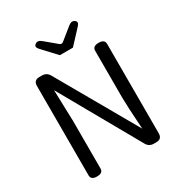

<svg xmlns="http://www.w3.org/2000/svg" viewBox="-213 -1080 1147 1225"><g transform="rotate(-30 361.0 -467.5)"><path d="M100 -33V-692Q100 -734 142 -734H160Q196 -734 213 -703L546 -120Q534 -298 534 -352V-701Q534 -734 578 -734Q622 -734 622 -701V-42Q622 0 580 0H563Q527 0 510 -31L181 -614Q188 -411 188 -385V-33Q188 0 144 0Q100 0 100 -33ZM325 -789 230 -891Q208 -915 228 -929Q248 -944 273 -923L357 -853Q371 -841 385 -853L473 -924Q498 -944 518 -929Q538 -915 516 -891L421 -789Z"/></g></svg>

Font: Swei Gothic CJK TC Regular
Style: Regular
Weight: 400
Version: Version 2.129